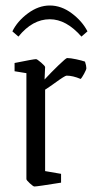

<svg xmlns="http://www.w3.org/2000/svg" viewBox="-20 -669 340 698"><path d="M76 -18V-403L33 -410V-440Q102 -454 111 -454Q115 -454 129.5 -441.5Q144 -429 144 -425L142 -380Q166 -406 193 -432Q220 -458 224 -458Q236 -458 257 -453.5Q278 -449 289 -445Q294 -430 294 -421Q294 -416 285.5 -400.5Q277 -385 273 -382Q245 -394 222 -394Q216 -394 179 -367Q164 -356 144 -343V-47L202 -37V-5Q115 9 105 9Q101 9 88.5 -2.5Q76 -14 76 -18ZM25 -555Q43 -592 81.5 -620.5Q120 -649 161 -649Q203 -649 241 -620.5Q279 -592 298 -555L276 -536Q221 -599 161 -599Q98 -599 47 -536Z"/></svg>

Font: Grenze Light
Style: Regular
Weight: 300
Designer: Renata Polastri
Foundry: Omnibus-Type
Version: Version 1.002; ttfautohint (v1.8)